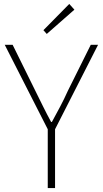

<svg xmlns="http://www.w3.org/2000/svg" viewBox="-20 -953 522 973"><path d="M222 0H259V-298L477 -726H440L324 -493C300 -439 272 -388 243 -335H239C210 -388 186 -439 159 -493L44 -726H4L222 -298ZM217 -781 357 -904 331 -933 200 -800Z"/></svg>

Font: Noto Sans CJK Thin
Style: Regular
Weight: 100
Designer: Ryoko NISHIZUKA (kana & ideographs); Paul D. Hunt (Latin, Greek & Cyrillic); Wenlong ZHANG (bopomofo); Sandoll Communica
Foundry: Adobe Systems Incorporated
Version: Version 1.000;PS 1;hotconv 1.0.78;makeotf.lib2.5.61930